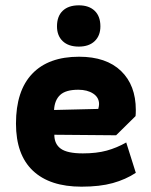

<svg xmlns="http://www.w3.org/2000/svg" viewBox="-20 -695 568 721"><path d="M194 -596Q194 -634 215.5 -654.5Q237 -675 276 -675Q314 -675 335.5 -654.5Q357 -634 357 -596Q357 -561 335.5 -540.5Q314 -520 276 -520Q237 -520 215.5 -540.5Q194 -561 194 -596ZM40 -231Q40 -354 101 -418Q162 -482 277 -482Q379 -482 434.5 -428.5Q490 -375 490 -282Q490 -267 489 -259L416 -187L184 -189Q184 -154 208.5 -136.5Q233 -119 291 -119Q343 -119 381 -129.5Q419 -140 454 -160L490 -46Q452 -21 403.5 -7.5Q355 6 286 6Q167 6 103.5 -54Q40 -114 40 -231ZM349 -286Q352 -297 352 -304Q352 -329 330 -343.5Q308 -358 274 -358Q227 -358 206 -338.5Q185 -319 183 -282Z"/></svg>

Font: Athiti
Style: Bold
Weight: 700
Designer: CadsonDemak Team
Foundry: CadsonDemak
Version: Version 1.033